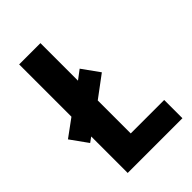

<svg xmlns="http://www.w3.org/2000/svg" viewBox="-222 -804 893 893"><g transform="rotate(-45 224.5 -357.0)"><path d="M76 0V-240L51 -222L-10 -307L76 -370V-714H216V-467L261 -501L322 -416L216 -337V-120H436V0Z"/></g></svg>

Font: Noto Sans Tamil Condensed
Style: Bold
Weight: 700
Width: 3
Designer: Jelle Bosma - Monotype Design Team
Foundry: Monotype Imaging Inc.
Version: Version 2.004; ttfautohint (v1.8.4.7-5d5b)